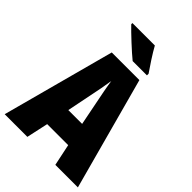

<svg xmlns="http://www.w3.org/2000/svg" viewBox="-265 -1039 1150 1150"><g transform="rotate(45 310.0 -463.5)"><path d="M345 -927H155V-917C187 -883 278 -798 317 -767H438V-781C416 -812 367 -886 345 -927ZM429 0H620L426 -715H192L0 0H192L222 -138H400ZM340 -434 369 -287H252L282 -436C293 -487 305 -551 311 -592C317 -549 330 -483 340 -434Z"/></g></svg>

Font: Noto Sans Gurmukhi Condensed Black
Style: Regular
Weight: 900
Width: 3
Designer: Jelle Bosma - Monotype Design Team
Foundry: Monotype Imaging Inc.
Version: Version 2.004